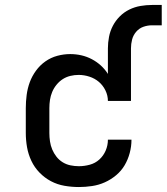

<svg xmlns="http://www.w3.org/2000/svg" viewBox="-20 -746 672 774"><path d="M298 8Q269 8 240 3Q211 -2 185.5 -15.5Q160 -29 139.5 -50Q119 -71 106.5 -97.5Q94 -124 89 -152.5Q84 -181 84 -210V-310Q84 -337 87.5 -363.5Q91 -390 100 -414.5Q109 -439 125 -461Q141 -483 163 -498.5Q185 -514 211 -521Q237 -528 263 -528Q286 -528 308 -523Q330 -518 350 -507.5Q370 -497 386.5 -482Q403 -467 415 -448V-551Q415 -574 419.5 -597.5Q424 -621 435 -642Q446 -663 463 -680Q480 -697 501.5 -707.5Q523 -718 546.5 -722Q570 -726 593 -726H632V-644H593Q575 -644 558 -638Q541 -632 529 -618Q517 -604 512.5 -586.5Q508 -569 508 -551V-339H415Q415 -361 405 -381.5Q395 -402 378.5 -416Q362 -430 340.5 -437Q319 -444 297 -444Q280 -444 263.5 -440Q247 -436 233 -427Q219 -418 208 -404.5Q197 -391 190.5 -375.5Q184 -360 181.5 -343.5Q179 -327 179 -310V-210Q179 -193 181.5 -176Q184 -159 190.5 -143.5Q197 -128 207.5 -114.5Q218 -101 232.5 -92Q247 -83 264 -79.5Q281 -76 298 -76Q320 -76 342 -82Q364 -88 380.5 -103Q397 -118 406 -139Q415 -160 415 -183H510V-182Q510 -156 503 -129.5Q496 -103 482.5 -80Q469 -57 448 -39.5Q427 -22 402.5 -11Q378 0 351 4Q324 8 298 8Z"/></svg>

Font: Iosevka Etoile Medium
Style: Regular
Weight: 500
Designer: Belleve Invis
Foundry: Belleve Invis
Version: Version 22.1.2; ttfautohint (v1.8.4)